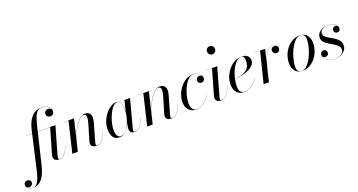

<svg xmlns="http://www.w3.org/2000/svg" viewBox="-237 -1597 5029 2695"><g transform="rotate(-20 2278.0 -250.0)"><path d="M543.5 -153Q509.5 -63 475.2 -26.5Q441 10 389.5 10Q313.5 10 313.5 -58Q313.5 -69.5 318 -85L426.5 -458H241.5L128.5 11.5Q117.5 57.5 100.5 101.8Q83.5 146 58.2 181.8Q33 217.5 -2.5 238.8Q-38 260 -87 260Q-132.5 260 -158.8 238Q-185 216 -185 188.5Q-185 161.5 -169.8 147.8Q-154.5 134 -131.5 134Q-112.5 134 -96.5 146.8Q-80.5 159.5 -80.5 186Q-80.5 205 -97.2 219.5Q-114 234 -136 234Q-146 234 -156 230.8Q-166 227.5 -173.5 220Q-162.5 236.5 -140.2 247.2Q-118 258 -87 258Q-51.5 258 -27.8 228.5Q-4 199 13 149.5Q30 100 43.5 40L157.5 -458H67.5V-460H158L170 -511.5Q180.5 -558 198.8 -602.2Q217 -646.5 245 -682.2Q273 -718 313 -739Q353 -760 407.5 -760Q455.5 -760 485 -744Q514.5 -728 527.8 -705Q541 -682 541 -661Q541 -630.5 524.2 -614.8Q507.5 -599 484.5 -599Q466 -599 446.5 -611.2Q427 -623.5 427 -653.5Q427 -680 445 -694.5Q463 -709 485 -709Q499.5 -709 515 -702Q530.5 -695 537 -678.5Q530 -706.5 499.8 -732.2Q469.5 -758 407.5 -758Q365 -758 337.8 -728.5Q310.5 -699 293 -649.2Q275.5 -599.5 261 -540L242 -460H505.5L383.5 -32.5Q381 -22.5 381 -14.5Q381 -6.5 385.8 -0.2Q390.5 6 400 6Q440 6 474 -29Q508 -64 542 -153.5Z M700.5 -458H628.5V-460H783.5L714.5 -172.5Q729.5 -219 753.5 -270.8Q777.5 -322.5 808.5 -367.8Q839.5 -413 874.2 -441.2Q909 -469.5 945 -469.5Q988.5 -469.5 1010.2 -448.8Q1032 -428 1035.5 -394Q1039 -360 1027.5 -319.5L945.5 -31.5Q942.5 -22.5 942.5 -13.5Q942.5 -5.5 946.5 0Q950.5 5.5 961.5 5.5Q1006.5 5.5 1039.2 -31.5Q1072 -68.5 1104 -153.5L1105.5 -153Q1073.5 -67 1039.2 -28.5Q1005 10 950 10Q871.5 10 871.5 -53Q871.5 -64 873.5 -72.2Q875.5 -80.5 877.5 -87L943 -308Q954.5 -347 960.5 -381.2Q966.5 -415.5 959 -437Q951.5 -458.5 922.5 -458.5Q897.5 -458.5 867 -431.2Q836.5 -404 806 -358.8Q775.5 -313.5 749.8 -258.2Q724 -203 708.5 -147L673.5 0H591Z M1498 -324Q1498 -310.5 1497 -296L1498 -302.5L1536 -460H1620.5L1506 -30Q1504 -22.5 1504 -14Q1504 6 1524.5 6Q1567.5 6 1600.2 -31.2Q1633 -68.5 1665 -153.5L1666.5 -153Q1634.5 -67 1600.8 -28.5Q1567 10 1517 10Q1482 10 1465.5 -9Q1449 -28 1449 -58Q1449 -74 1451 -85L1462.5 -147Q1445 -104 1420.8 -68.5Q1396.5 -33 1366 -11.5Q1335.5 10 1299.5 10Q1232.5 10 1202.8 -32.8Q1173 -75.5 1173 -152.5Q1173 -210 1194 -266.2Q1215 -322.5 1250.5 -368.5Q1286 -414.5 1329.2 -442.2Q1372.5 -470 1416.5 -470Q1452.5 -470 1470 -448.8Q1487.5 -427.5 1492.8 -394Q1498 -360.5 1498 -324ZM1496 -324Q1496 -363 1490.2 -395Q1484.5 -427 1469.2 -446Q1454 -465 1426 -465Q1400 -465 1374.5 -441.8Q1349 -418.5 1326.5 -380.2Q1304 -342 1286.5 -295.8Q1269 -249.5 1259 -203Q1249 -156.5 1249 -117.5Q1249 -56.5 1267.8 -27.8Q1286.5 1 1317 1Q1354.5 1 1387 -30.5Q1419.5 -62 1444 -112Q1468.5 -162 1482.2 -218.2Q1496 -274.5 1496 -324Z M1818.5 -458H1746.5V-460H1901.5L1832.5 -172.5Q1847.5 -219 1871.5 -270.8Q1895.5 -322.5 1926.5 -367.8Q1957.5 -413 1992.2 -441.2Q2027 -469.5 2063 -469.5Q2106.5 -469.5 2128.2 -448.8Q2150 -428 2153.5 -394Q2157 -360 2145.5 -319.5L2063.5 -31.5Q2060.5 -22.5 2060.5 -13.5Q2060.5 -5.5 2064.5 0Q2068.5 5.5 2079.5 5.5Q2124.5 5.5 2157.2 -31.5Q2190 -68.5 2222 -153.5L2223.5 -153Q2191.5 -67 2157.2 -28.5Q2123 10 2068 10Q1989.5 10 1989.5 -53Q1989.5 -64 1991.5 -72.2Q1993.5 -80.5 1995.5 -87L2061 -308Q2072.5 -347 2078.5 -381.2Q2084.5 -415.5 2077 -437Q2069.5 -458.5 2040.5 -458.5Q2015.5 -458.5 1985 -431.2Q1954.5 -404 1924 -358.8Q1893.5 -313.5 1867.8 -258.2Q1842 -203 1826.5 -147L1791.5 0H1709Z M2645.5 -129.5Q2616 -73 2563.8 -31.5Q2511.5 10 2439.5 10Q2367.5 10 2329.2 -34.5Q2291 -79 2291 -150Q2291 -208 2312.5 -264.8Q2334 -321.5 2371.2 -368Q2408.5 -414.5 2456.5 -442.2Q2504.5 -470 2557.5 -470Q2598.5 -470 2627.8 -454.2Q2657 -438.5 2672.8 -416.5Q2688.5 -394.5 2688.5 -375Q2688.5 -348.5 2673.8 -333.2Q2659 -318 2637 -318Q2618.5 -318 2603 -330Q2587.5 -342 2587.5 -368Q2587.5 -388.5 2601.5 -403.2Q2615.5 -418 2634.5 -418Q2648.5 -418 2660.5 -414.8Q2672.5 -411.5 2679.5 -402.5Q2667.5 -427 2637.5 -447Q2607.5 -467 2564 -467Q2530 -467 2499.8 -442.5Q2469.5 -418 2445 -377.5Q2420.5 -337 2402.5 -289Q2384.5 -241 2375 -193Q2365.5 -145 2365.5 -106.5Q2365.5 -58 2384.8 -25.8Q2404 6.5 2446.5 6.5Q2512.5 6.5 2563.2 -34Q2614 -74.5 2644 -130Z M2857.5 -700Q2857.5 -725 2875 -742.5Q2892.5 -760 2917 -760Q2942 -760 2959.8 -742.5Q2977.5 -725 2977.5 -700Q2977.5 -675.5 2959.8 -657.5Q2942 -639.5 2917 -639.5Q2892.5 -639.5 2875 -657.5Q2857.5 -675.5 2857.5 -700ZM2962 -153Q2929.5 -67 2896.2 -28.5Q2863 10 2809.5 10Q2770.5 10 2751.5 -7.2Q2732.5 -24.5 2732.5 -53Q2732.5 -67.5 2737 -85L2844 -458H2766V-460H2922.5L2801.5 -31Q2799.5 -24 2799.5 -15Q2799.5 -6.5 2803.8 -0.2Q2808 6 2819 6Q2864 6 2896 -31Q2928 -68 2960.5 -153.5Z M3083.5 -102.5Q3083.5 -39.5 3106.8 -16.5Q3130 6.5 3165 6.5Q3231.5 6.5 3282.2 -33.5Q3333 -73.5 3362 -129.5L3363.5 -129Q3334.5 -72 3282.2 -31Q3230 10 3157.5 10Q3085.5 10 3047.5 -34.5Q3009.5 -79 3009.5 -150Q3009.5 -207.5 3030.5 -264.2Q3051.5 -321 3089.5 -367.5Q3127.5 -414 3178.8 -442Q3230 -470 3290 -470Q3344 -470 3373.8 -443.2Q3403.5 -416.5 3403.5 -377Q3403.5 -336.5 3376.8 -306.2Q3350 -276 3305.2 -254.8Q3260.5 -233.5 3205.8 -221Q3151 -208.5 3095 -204.5Q3083.5 -149.5 3083.5 -102.5ZM3283 -468Q3250 -468 3220.5 -445.2Q3191 -422.5 3166.5 -384.5Q3142 -346.5 3124 -300.2Q3106 -254 3095.5 -206.5Q3168 -212.5 3220.5 -232.8Q3273 -253 3301.2 -293Q3329.5 -333 3329.5 -398.5Q3329.5 -424 3319.8 -446Q3310 -468 3283 -468Z M3562.5 -458H3484.5V-460H3637.5L3588.5 -255Q3604.5 -307.5 3627.2 -356.8Q3650 -406 3680.5 -437.8Q3711 -469.5 3751 -469.5Q3785 -469.5 3804.2 -450.8Q3823.5 -432 3823.5 -406.5Q3823.5 -382.5 3810.2 -365.2Q3797 -348 3772 -348Q3747.5 -348 3732.5 -364Q3717.5 -380 3717.5 -403.5Q3717.5 -424 3731.5 -437.2Q3745.5 -450.5 3771.5 -450.5Q3788 -450.5 3801.2 -442.2Q3814.5 -434 3820 -420.5Q3815 -440.5 3797.2 -454Q3779.5 -467.5 3751 -467.5Q3716 -467.5 3688.5 -442.5Q3661 -417.5 3639.8 -377.2Q3618.5 -337 3602.5 -290.2Q3586.5 -243.5 3575.5 -200L3527.5 0H3448.5Z M4031.5 10Q3956 10 3919.5 -36Q3883 -82 3883 -149.5Q3883 -215 3904.8 -273Q3926.5 -331 3964 -375.2Q4001.5 -419.5 4049.8 -444.8Q4098 -470 4151 -470Q4227 -470 4263.2 -423.8Q4299.5 -377.5 4299.5 -310Q4299.5 -244.5 4277.8 -186.5Q4256 -128.5 4218.5 -84.2Q4181 -40 4132.8 -15Q4084.5 10 4031.5 10ZM4021.5 8Q4054 8 4085.2 -18.2Q4116.5 -44.5 4143.8 -88Q4171 -131.5 4191.5 -184Q4212 -236.5 4223.8 -289.8Q4235.5 -343 4235.5 -387.5Q4235.5 -424.5 4217.5 -446Q4199.5 -467.5 4161 -467.5Q4128.5 -467.5 4097.2 -441.2Q4066 -415 4038.8 -371.5Q4011.5 -328 3991 -275.5Q3970.5 -223 3958.8 -169.8Q3947 -116.5 3947 -72Q3947 -35.5 3965.2 -13.8Q3983.5 8 4021.5 8Z M4691.5 -132Q4691.5 -87.5 4665.5 -55.8Q4639.5 -24 4599 -7Q4558.5 10 4515 10Q4473 10 4435.2 -3.2Q4397.5 -16.5 4373.5 -42.2Q4349.5 -68 4349.5 -105Q4349.5 -127 4362.8 -143.2Q4376 -159.5 4399.5 -159.5Q4420 -159.5 4433 -145.2Q4446 -131 4446 -109Q4446 -86 4431.5 -74Q4417 -62 4398 -62Q4382 -62 4369.8 -68.8Q4357.5 -75.5 4352.5 -89.5Q4358 -57.5 4382 -35.8Q4406 -14 4441 -3Q4476 8 4514.5 8Q4542.5 8 4573.2 -1Q4604 -10 4625.8 -30Q4647.5 -50 4647.5 -83Q4647.5 -111 4630.5 -132.5Q4613.5 -154 4586.5 -172Q4559.5 -190 4529 -207.2Q4498.5 -224.5 4471.5 -243.8Q4444.5 -263 4427.5 -286.8Q4410.5 -310.5 4410.5 -342Q4410.5 -397.5 4457.8 -433.2Q4505 -469 4578.5 -469Q4644.5 -469 4680.5 -440.2Q4716.5 -411.5 4716.5 -380Q4716.5 -353 4702.8 -340.8Q4689 -328.5 4671.5 -328.5Q4653 -328.5 4638.8 -340.2Q4624.5 -352 4624.5 -376.5Q4624.5 -396 4637.8 -409.8Q4651 -423.5 4671.5 -423.5Q4696.5 -423.5 4708.5 -406Q4696.5 -430 4663.5 -448.5Q4630.5 -467 4578.5 -467Q4553 -467 4525.2 -459.5Q4497.5 -452 4478.2 -435Q4459 -418 4459 -388.5Q4459 -363.5 4475.8 -344.5Q4492.5 -325.5 4519 -309.2Q4545.5 -293 4575.2 -276.5Q4605 -260 4631.5 -240Q4658 -220 4674.8 -194Q4691.5 -168 4691.5 -132Z"/></g></svg>

Font: Bodoni* 96pt
Style: Italic
Weight: 400
Italic angle: -13°
Version: Version 2.3